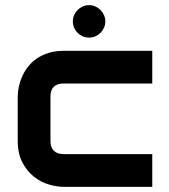

<svg xmlns="http://www.w3.org/2000/svg" viewBox="-20 -725 656 745"><path d="M570.8 0H226.6Q200.2 0 168.9 -9.3Q137.7 -18.6 111.1 -39.8Q84.5 -61 66.7 -95Q48.8 -128.9 48.8 -178.2V-350.1Q48.8 -368.2 53 -388.2Q57.1 -408.2 65.9 -428Q74.7 -447.8 88.6 -465.8Q102.5 -483.9 122.3 -497.6Q142.1 -511.2 168 -519.5Q193.8 -527.8 226.6 -527.8H570.8V-400.9H226.6Q201.7 -400.9 188.7 -388.2Q175.8 -375.5 175.8 -349.1V-178.2Q175.8 -153.3 189 -140.1Q202.1 -127 227.5 -127H570.8ZM388.7 -642.1Q388.7 -628.9 383.5 -617.4Q378.4 -606 369.9 -597.4Q361.3 -588.9 349.9 -584Q338.4 -579.1 325.7 -579.1Q312.5 -579.1 301 -584Q289.6 -588.9 281 -597.4Q272.5 -606 267.6 -617.4Q262.7 -628.9 262.7 -642.1Q262.7 -654.8 267.6 -666.3Q272.5 -677.7 281 -686.3Q289.6 -694.8 301 -700Q312.5 -705.1 325.7 -705.1Q338.4 -705.1 349.9 -700Q361.3 -694.8 369.9 -686.3Q378.4 -677.7 383.5 -666.3Q388.7 -654.8 388.7 -642.1Z"/></svg>

Font: Audiowide
Style: Regular
Weight: 400
Version: Version 1.003